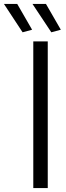

<svg xmlns="http://www.w3.org/2000/svg" viewBox="-94 -949 335 969"><path d="M74 -740H147V0H74ZM20 -786 -74 -929H-7L68 -799ZM165 -786 70 -929H138L213 -799Z"/></svg>

Font: Encode Sans Compressed
Style: Regular
Weight: 400
Designer: Pablo Impallari, Andres Torresi
Foundry: Pablo Impallari, Andres Torresi
Version: Version 1.000; ttfautohint (v1.00) -l 8 -r 50 -G 200 -x 14 -